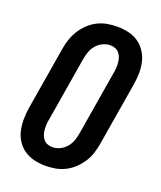

<svg xmlns="http://www.w3.org/2000/svg" viewBox="-139 -831 778 928"><g transform="rotate(20 250.0 -367.5)"><path d="M206 8Q176 8 148 1.5Q120 -5 97 -20.5Q74 -36 58.5 -59.5Q43 -83 37 -110.5Q31 -138 31 -168Q31 -198 36 -228L90 -552Q94 -577 102.5 -602Q111 -627 125 -649.5Q139 -672 159 -691Q179 -710 203 -722Q227 -734 252.5 -738.5Q278 -743 303 -743Q333 -743 361.5 -736.5Q390 -730 412.5 -714.5Q435 -699 450.5 -675.5Q466 -652 472.5 -624.5Q479 -597 478.5 -567Q478 -537 473 -507L419 -183Q415 -158 407 -133Q399 -108 384.5 -85.5Q370 -63 350 -44Q330 -25 306 -13Q282 -1 256.5 3.5Q231 8 206 8ZM207 -88Q226 -88 245.5 -97.5Q265 -107 278.5 -123.5Q292 -140 298.5 -159.5Q305 -179 308 -198L362 -523Q365 -537 366 -551Q367 -565 366 -578.5Q365 -592 361 -604.5Q357 -617 349 -627Q341 -637 328.5 -642Q316 -647 302 -647Q283 -647 263.5 -637.5Q244 -628 230.5 -611.5Q217 -595 210.5 -575.5Q204 -556 201 -537L147 -212Q144 -198 143 -184Q142 -170 143 -156.5Q144 -143 148 -130.5Q152 -118 160 -108Q168 -98 180.5 -93Q193 -88 207 -88Z"/></g></svg>

Font: Iosevka Curly Slab
Style: Bold Italic
Weight: 700
Italic angle: -9°
Monospace: yes
Designer: Belleve Invis
Foundry: Belleve Invis
Version: Version 22.1.2; ttfautohint (v1.8.4)